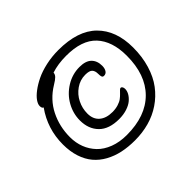

<svg xmlns="http://www.w3.org/2000/svg" viewBox="-167 -972 1264 1264"><g transform="rotate(-45 464.5 -340.0)"><path d="M439.9 48.8Q377.9 48.8 324.7 37.4Q271.5 25.9 226.8 1.2Q182.1 -23.4 150.9 -60.3Q119.6 -97.2 102.3 -149.9Q85 -202.6 85 -268.1Q85 -413.1 168 -529.8Q155.8 -533.7 155.8 -555.2Q155.8 -572.8 171.4 -595.2Q187 -617.7 218 -641.1Q249 -664.6 289.8 -684.3Q330.6 -704.1 386.7 -716.6Q442.9 -729 502.9 -729Q684.1 -729 773.9 -639.9Q863.8 -550.8 863.8 -393.1Q863.8 -306.6 841.8 -233.9Q819.8 -161.1 780.8 -109.4Q741.7 -57.6 688.5 -21.7Q635.3 14.2 572.5 31.5Q509.8 48.8 439.9 48.8ZM151.9 -269Q151.9 -216.3 169.4 -170.7Q187 -125 220.7 -89.8Q254.4 -54.7 307.4 -34.4Q360.4 -14.2 426.8 -14.2Q603 -14.2 699.5 -110.8Q795.9 -207.5 795.9 -383.8Q795.9 -519.5 727.3 -593Q658.7 -666.5 512.2 -666Q437 -666 376 -646Q375.5 -630.9 363.3 -617.9Q351.1 -605 320.8 -586.9Q235.8 -535.2 193.8 -451.4Q151.9 -367.7 151.9 -269ZM465.8 -124Q371.6 -124 323.7 -172.6Q275.9 -221.2 275.9 -300.8Q275.9 -364.7 308.1 -422.4Q340.3 -480 397.9 -515.9Q455.6 -551.8 522.9 -551.8Q580.1 -551.8 607.4 -524.9Q634.8 -498 634.8 -451.2Q634.8 -427.7 625 -411.9Q615.2 -396 596.2 -396Q585.9 -396 582 -404.3Q578.1 -412.6 578.1 -434.1Q578.1 -460.4 564.9 -474.6Q551.8 -488.8 513.2 -488.8Q465.3 -488.8 425.5 -460.9Q385.7 -433.1 364.3 -389.6Q342.8 -346.2 342.8 -297.9Q342.8 -245.1 376 -216.6Q409.2 -188 466.8 -188Q497.1 -188 521.7 -195.8Q546.4 -203.6 560.8 -214.6Q575.2 -225.6 585.7 -236.6Q596.2 -247.6 604 -255.4Q611.8 -263.2 617.2 -263.2Q624.5 -263.2 629.2 -255.6Q633.8 -248 633.8 -236.8Q633.8 -218.3 623.3 -199.2Q612.8 -180.2 593 -163.1Q573.2 -146 539.8 -135Q506.3 -124 465.8 -124Z"/></g></svg>

Font: Shantell Sans Bouncy
Style: Regular
Weight: 300
Designer: Stephen Nixon, Anya Danilova, Shantell Martin
Foundry: Arrow Type
Version: Version 1.006;[9816181b4]